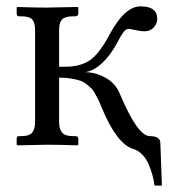

<svg xmlns="http://www.w3.org/2000/svg" viewBox="-20 -453 538 601"><path d="M89.8 -71.8V-359.9Q89.8 -382.3 80.8 -392.1Q71.8 -401.9 46.9 -401.9H40Q32.2 -401.9 32.2 -410.2V-429.2L34.2 -431.2Q89.8 -429.2 126 -429.2L223.1 -431.2L225.1 -429.2V-410.2Q225.1 -406.7 222.4 -404.3Q219.7 -401.9 215.8 -401.9H208Q183.6 -401.9 174.3 -392.1Q165 -382.3 165 -359.9V-244.1H184.1Q230.5 -244.1 260.5 -263.9Q290.5 -283.7 323.2 -345.2Q370.1 -433.1 419.9 -433.1Q472.2 -433.1 472.2 -394Q472.2 -378.4 460.9 -366.7Q449.7 -355 432.1 -355Q420.9 -355 403.3 -358.9Q385.7 -362.8 382.8 -362.8Q374 -362.8 366 -351.8Q357.9 -340.8 347.2 -319.8Q326.7 -280.8 299.6 -255.6Q272.5 -230.5 246.1 -227.1Q279.3 -227.1 311 -209.2Q342.8 -191.4 356 -157.2Q411.1 -26.9 449.2 -26.9Q481 -26.9 481.9 -5.9L486.8 127.9H463.9Q461.4 109.9 456.5 92.8Q451.7 75.7 444.1 58.8Q436.5 42 424.3 29.8Q412.1 17.6 397 13.2Q346.2 -2 299.8 -112.8Q293 -129.9 289.6 -137Q286.1 -144 279.1 -157.2Q272 -170.4 266.4 -176Q260.7 -181.6 250.5 -189.7Q240.2 -197.8 229 -201.2Q217.8 -204.6 201.4 -207.3Q185.1 -210 165 -210V-71.8Q165 -48.8 174.6 -37.8Q184.1 -26.9 208 -26.9H215.8Q225.1 -26.9 225.1 -19V0L223.1 2Q165 0 126 0L34.2 2L32.2 0V-19Q32.2 -26.9 40 -26.9H46.9Q71.3 -26.9 80.6 -37.8Q89.8 -48.8 89.8 -71.8Z"/></svg>

Font: Linux Biolinum G
Style: Regular
Weight: 400
Designer: Philipp H. Poll
Foundry: Philipp H. Poll
Version: Version 1.1.0 ; ttfautohint (v1.6)